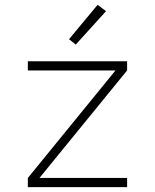

<svg xmlns="http://www.w3.org/2000/svg" viewBox="-20 -773 640 793"><path d="M95 0V-38L457 -482H95V-520H505V-482L143 -38H505V0ZM293 -589 265 -611 383 -753 418 -727Z"/></svg>

Font: Iosevka Extralight Extended
Style: Regular
Weight: 200
Width: 7
Monospace: yes
Designer: Belleve Invis
Foundry: Belleve Invis
Version: Version 32.5.0; ttfautohint (v1.8.4)